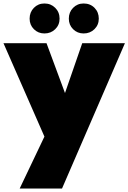

<svg xmlns="http://www.w3.org/2000/svg" viewBox="-30 -812 737 1102"><path d="M343 -278 442 -564H687L326 270H83L225 -28L-10 -564H237ZM225 -620Q189 -620 164.5 -644.5Q140 -669 140 -705Q140 -742 164.5 -767Q189 -792 225 -792Q262 -792 287 -767Q312 -742 312 -705Q312 -669 287 -644.5Q262 -620 225 -620ZM450 -620Q414 -620 389.5 -644.5Q365 -669 365 -705Q365 -742 389.5 -767Q414 -792 450 -792Q488 -792 512.5 -767Q537 -742 537 -705Q537 -669 512 -644.5Q487 -620 450 -620Z"/></svg>

Font: Poppins Black
Style: Regular
Weight: 900
Designer: Ninad Kale (Devanagari), Jonny Pinhorn (Latin)
Foundry: Indian Type Foundry
Version: Version 3.200;PS 1.000;hotconv 16.6.54;makeotf.lib2.5.65590